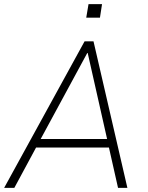

<svg xmlns="http://www.w3.org/2000/svg" viewBox="-21 -904 711 924"><path d="M-1 0 386 -705H429L592 0H547L501 -204L525 -194H130L158 -204L48 0ZM399 -649 171 -228 153 -235H516L496 -228L401 -649ZM394 -819 405 -884H470L460 -819Z"/></svg>

Font: Nunito Sans 10pt SemiCondensed ExtraLight
Style: Italic
Weight: 250
Width: 4
Italic angle: -9°
Designer: Vernon Adams
Foundry: Vernon Adams
Version: Version 3.101;gftools[0.9.27]